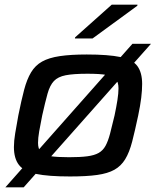

<svg xmlns="http://www.w3.org/2000/svg" viewBox="-20 -753 676 828"><path d="M3 55 551 -564H631L82 55ZM282 8Q188 8 135.5 -3Q83 -14 61.5 -42Q40 -70 40 -119Q40 -145 45.5 -178Q51 -211 59 -255Q72 -320 84 -365.5Q96 -411 114 -441Q132 -471 161.5 -487.5Q191 -504 238 -511Q285 -518 354 -518Q447 -518 499.5 -507Q552 -496 572.5 -468Q593 -440 593 -391Q593 -364 589 -331Q585 -298 576 -255Q562 -189 550 -142.5Q538 -96 520 -66.5Q502 -37 473.5 -21Q445 -5 399 1.5Q353 8 282 8ZM278 -75Q326 -75 356.5 -79Q387 -83 405.5 -93.5Q424 -104 435 -124Q446 -144 454.5 -176Q463 -208 474 -255Q482 -293 486.5 -322Q491 -351 491 -372Q491 -399 479 -412Q467 -425 438.5 -430Q410 -435 357 -435Q297 -435 263.5 -428.5Q230 -422 212.5 -403.5Q195 -385 185 -349Q175 -313 162 -255Q154 -216 149 -186.5Q144 -157 144 -137Q144 -111 156 -97.5Q168 -84 197.5 -79.5Q227 -75 278 -75ZM303 -587 304 -592 462 -733H573L572 -728L379 -587Z"/></svg>

Font: Saira Expanded Medium
Style: Italic
Weight: 500
Width: 7
Italic angle: -12°
Designer: Hector Gatti with collaboration of the Omnibus-Type team
Foundry: Omnibus-Type
Version: Version 1.101